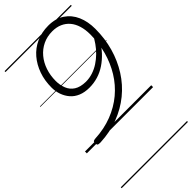

<svg xmlns="http://www.w3.org/2000/svg" viewBox="-372 -990 1461 1461"><g transform="rotate(-45 358.0 -260.0)"><path d="M480 -895Q558 -895 610.5 -859.5Q663 -824 689.5 -763.5Q716 -703 716 -624Q716 -520 689.5 -426.5Q663 -333 613 -254Q563 -175 491 -116.5Q419 -58 329 -24Q239 10 133 15Q116 15 108.5 12.5Q101 10 99 -5Q98 -23 104 -28Q110 -33 125 -34Q225 -39 309 -71.5Q393 -104 458 -158.5Q523 -213 567.5 -285.5Q612 -358 635.5 -443Q659 -528 659 -622Q659 -673 646.5 -714Q634 -755 610 -783.5Q586 -812 551 -827.5Q516 -843 471 -843Q415 -843 369 -821Q323 -799 290 -759.5Q257 -720 239.5 -668Q222 -616 222 -557Q222 -513 237 -474.5Q252 -436 287 -413.5Q322 -391 380 -390Q419 -390 455.5 -402Q492 -414 524 -435Q556 -456 584 -483.5Q612 -511 634 -542.5Q656 -574 672 -606L679 -539Q652 -492 618 -455.5Q584 -419 544.5 -392.5Q505 -366 460.5 -352.5Q416 -339 368 -339Q317 -339 278.5 -355Q240 -371 215 -400Q190 -429 177 -466Q164 -503 164 -544Q164 -619 186.5 -682.5Q209 -746 250 -794Q291 -842 349.5 -868.5Q408 -895 480 -895ZM0 365H713V375H0ZM0 -20H713V0H0ZM0 -505H713V-500H0ZM0 -885H713V-875H0Z"/></g></svg>

Font: Playwrite DK Loopet Guides
Style: Regular
Weight: 400
Designer: Veronika Burian, José Scaglione
Foundry: TypeTogether
Version: Version 1.003